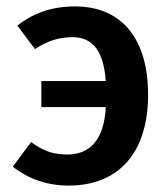

<svg xmlns="http://www.w3.org/2000/svg" viewBox="-20 -564 525 599"><path d="M214 -544C144 -544 84 -524 34 -484L89 -411C128 -436 163 -448 206 -448C269 -448 303 -406 310 -311H109V-230H310C305 -127 259 -82 191 -82C146 -82 114 -93 77 -121L20 -44C70 -5 128 15 194 15C354 15 442 -92 442 -268C442 -449 355 -544 214 -544Z"/></svg>

Font: Fira Sans Medium
Style: Regular
Weight: 500
Designer: Carrois Corporate & Edenspiekermann AG
Foundry: Carrois Corporate GbR & Edenspiekermann AG
Version: Version 4.203